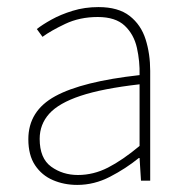

<svg xmlns="http://www.w3.org/2000/svg" viewBox="-20 -510 526 542"><path d="M198 12Q161 12 129.5 -1.5Q98 -15 79 -43.5Q60 -72 60 -117Q60 -197 136 -238.5Q212 -280 374 -298Q375 -337 366.5 -375Q358 -413 332 -437.5Q306 -462 256 -462Q205 -462 164 -442.5Q123 -423 100 -406L84 -428Q99 -440 125 -454.5Q151 -469 185 -479.5Q219 -490 258 -490Q314 -490 346 -465Q378 -440 391 -399Q404 -358 404 -310V0H378L374 -64H372Q335 -34 290.5 -11Q246 12 198 12ZM200 -16Q244 -16 285 -37Q326 -58 374 -98V-272Q269 -260 207.5 -239.5Q146 -219 119 -189Q92 -159 92 -118Q92 -63 124.5 -39.5Q157 -16 200 -16Z"/></svg>

Font: Source Sans 3 VF
Style: Regular
Weight: 200
Designer: Paul D. Hunt
Foundry: Adobe
Version: Version 3.046;hotconv 1.0.118;makeotfexe 2.5.65603